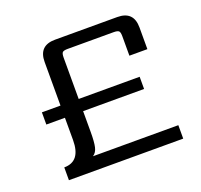

<svg xmlns="http://www.w3.org/2000/svg" viewBox="-111 -747 915 873"><g transform="rotate(-20 346.5 -311.0)"><path d="M633 -65V0H80V-62Q160 -62 160 -165V-273H70V-332H160V-543Q160 -622 239 -622H540Q619 -622 619 -543V-438H532V-532Q532 -552 526 -557.5Q520 -563 501 -563H279Q260 -563 254 -557.5Q248 -552 248 -532V-332H543V-273H248V-172Q248 -124 242.5 -100Q237 -76 220 -65Z"/></g></svg>

Font: Sarpanch
Style: Regular
Weight: 400
Designer: Manushi Parikh (Devanagari and Latin), Jyotish Sonowal (Devanagari)
Foundry: Indian Type Foundry
Version: Version 2.004;PS 1.0;hotconv 1.0.78;makeotf.lib2.5.61930; tt